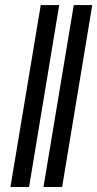

<svg xmlns="http://www.w3.org/2000/svg" viewBox="-20 -752 391 772"><path d="M218 -731.5 96.9 0H22L143.8 -731.5ZM350.9 -731.5 229.8 0H154.8L276.6 -731.5Z"/></svg>

Font: Inter Light  BETA
Style: Italic
Weight: 300
Italic angle: 9.39999°
Designer: Rasmus Andersson
Foundry: rsms
Version: Version 3.011;git-f93a4a705